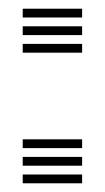

<svg xmlns="http://www.w3.org/2000/svg" viewBox="-20 -421 241 441"><path d="M32.2 -300V-320.2H168.6V-300ZM32.2 -380.8V-401H168.6V-380.8ZM32.2 -340.4V-360.6H168.6V-340.4ZM32.2 0V-20.2H168.6V0ZM32.2 -80.8V-101H168.6V-80.8ZM32.2 -40.4V-60.6H168.6V-40.4Z"/></svg>

Font: Big Shoulders Inline Text Thin
Style: Regular
Weight: 100
Designer: Patric King
Foundry: XO Type Co
Version: Version 2.002